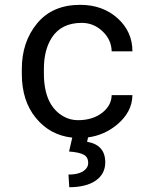

<svg xmlns="http://www.w3.org/2000/svg" viewBox="-20 -558 640 790"><path d="M300.8 -63.5Q360.4 -63.5 399.4 -93.3Q438.5 -123 439.5 -166.5H524.9Q523.9 -95.7 459 -43Q407.7 -1.5 342.3 7.3L338.4 25.4Q413.1 38.1 413.1 109.9Q413.1 157.2 374.5 184.6Q335.9 211.9 265.1 212.4L261.7 160.2Q316.4 160.2 335.9 133.8Q342.8 125 342.8 112.3Q342.8 87.9 323.7 78.1Q304.7 68.4 264.2 65.4L277.3 8.3Q186 -1.5 127.9 -72.3Q69.8 -142.6 69.8 -253.9V-274.4Q69.8 -385.7 132.8 -461.9Q195.8 -538.1 310.1 -538.1Q402.3 -538.1 463.9 -482.9Q524.9 -427.7 524.9 -346.7H439.5Q438.5 -394.5 401.9 -429.2Q365.2 -463.9 316.4 -463.9Q232.4 -463.9 193.4 -403.3Q160.6 -353 160.6 -274.4V-253.9Q161.1 -126 239.3 -80.1Q267.6 -63.5 300.8 -63.5Z"/></svg>

Font: RobotoMono-Regular
Style: Regular
Weight: 400
Designer: Google
Version: Version 2.000985; 2015; ttfautohint (v1.3)